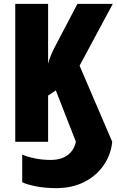

<svg xmlns="http://www.w3.org/2000/svg" viewBox="-20 -734 604 994"><path d="M270 240Q211 240 163 230Q115 220 95 209V66Q121 78 160.5 86Q200 94 242 94Q296 94 329.5 69.5Q363 45 373 0L269 -266L229 -239V0H59V-714H229V-404Q234 -425 243.5 -447.5Q253 -470 266 -495L381 -714H564L392 -394L561 0Q554 68 516 122.5Q478 177 415.5 208.5Q353 240 270 240Z"/></svg>

Font: Noto Sans ExtraCondensed Black
Style: Regular
Weight: 900
Width: 2
Designer: Monotype Design Team
Foundry: Monotype Imaging Inc.
Version: Version 2.013; ttfautohint (v1.8.4.7-5d5b)